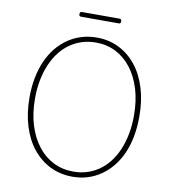

<svg xmlns="http://www.w3.org/2000/svg" viewBox="-119 -1283 1266 1405"><g transform="rotate(10 513.5 -580.5)"><path d="M515 19Q424 19 349.5 -17.5Q275 -54 220 -121.5Q165 -189 135 -285Q105 -381 105 -499Q105 -577 118.5 -646Q132 -715 157.5 -772Q183 -829 219.5 -874Q256 -919 302 -950.5Q348 -982 401.5 -998.5Q455 -1015 515 -1015Q605 -1015 679 -978.5Q753 -942 807.5 -874.5Q862 -807 891.5 -711.5Q921 -616 921 -499Q921 -421 908 -351.5Q895 -282 869.5 -224.5Q844 -167 807.5 -122Q771 -77 725.5 -45.5Q680 -14 627.5 2.5Q575 19 515 19ZM515 -19Q568 -19 616 -34Q664 -49 705 -78Q746 -107 778.5 -149Q811 -191 833.5 -244Q856 -297 868.5 -361.5Q881 -426 881 -499Q881 -609 854 -697Q827 -785 778 -848Q729 -911 662.5 -944.5Q596 -978 515 -978Q461 -978 413 -963Q365 -948 323.5 -919Q282 -890 249.5 -848Q217 -806 194 -752.5Q171 -699 158.5 -635Q146 -571 146 -499Q146 -389 173 -301Q200 -213 249.5 -149.5Q299 -86 366 -52.5Q433 -19 515 -19ZM374 -1145Q366 -1145 362.5 -1149Q359 -1153 359 -1161Q359 -1171 362.5 -1175.5Q366 -1180 374 -1180H654Q662 -1180 665.5 -1175.5Q669 -1171 669 -1161Q669 -1153 665.5 -1149Q662 -1145 654 -1145Z"/></g></svg>

Font: Playwrite NG Modern Thin
Style: Regular
Weight: 250
Designer: Veronika Burian, José Scaglione
Foundry: TypeTogether
Version: Version 1.002